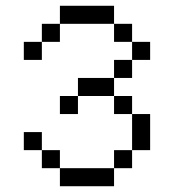

<svg xmlns="http://www.w3.org/2000/svg" viewBox="-20 -645 602 665"><path d="M250 -312.5H187.5V-250H250ZM62.5 -125H125V-187.5H62.5ZM62.5 -437.5H125V-500H62.5ZM125 -62.5H187.5V-125H125ZM125 -500H187.5V-562.5H125ZM187.5 0H375V-62.5H187.5ZM187.5 -562.5H375V-625H187.5ZM250 -312.5H375V-375H250ZM375 -62.5H437.5V-125H375ZM375 -250H437.5V-312.5H375ZM375 -375H437.5V-437.5H375ZM375 -500H437.5V-562.5H375ZM437.5 -125H500V-250H437.5ZM437.5 -437.5H500V-500H437.5Z"/></svg>

Font: ChillMoonMono
Style: Regular
Weight: 400
Designer: Warren2060
Foundry: ChillType
Version: Version 1.000;Glyphs 3.1.1 (3135)